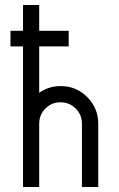

<svg xmlns="http://www.w3.org/2000/svg" viewBox="-20 -750 477 770"><path d="M223.1 -404.8Q286.1 -404.8 330.1 -360.6Q374 -316.4 374 -253.4V0H308.6V-253.4Q308.6 -290 283.4 -314.9Q258.3 -339.8 222.2 -339.8Q187 -339.8 162.1 -314.9Q137.2 -290 137.2 -253.4V0H72.3V-564H22V-626.5H72.3V-730H137.2V-626.5H255.4V-564H137.2V-377.9Q175.8 -404.8 223.1 -404.8Z"/></svg>

Font: Now
Style: Regular
Weight: 400
Designer: Alfredo Marco Pradil
Foundry: Alfredo Marco Pradil
Version: Version 1.200;hotconv 1.0.109;makeotfexe 2.5.65596